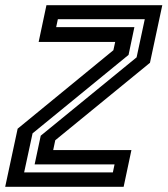

<svg xmlns="http://www.w3.org/2000/svg" viewBox="-42 -720 646 740"><path d="M51 -55.5H393L399.5 -86.5H91.5L115 -197L484.5 -499L516 -646H181L174.5 -615.5H476L453.5 -508.5L83.5 -206ZM-22 0 26 -224 395 -526.5 402 -558.5H107L137 -700H583.5L536 -478L171 -179.5L163 -141.5H464.5L434.5 0Z"/></svg>

Font: Tourney Thin SemiBold
Style: Italic
Weight: 600
Italic angle: -12°
Version: Version 1.015